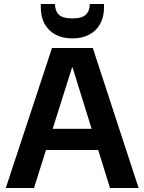

<svg xmlns="http://www.w3.org/2000/svg" viewBox="-20 -940 722 960"><path d="M9 0 240 -700H444L673 0H530L343 -602H340L150 0ZM122 -190 158 -296H514L549 -190ZM342 -748Q293 -748 257.5 -767Q222 -786 203 -820.5Q184 -855 184 -903V-920H255Q255 -886 274 -867Q293 -848 342 -848Q390 -848 409.5 -867Q429 -886 429 -920H500V-902Q500 -855 480.5 -820Q461 -785 425.5 -766.5Q390 -748 342 -748Z"/></svg>

Font: DM Sans 36pt
Style: Bold
Weight: 700
Version: Version 4.004;gftools[0.9.30]